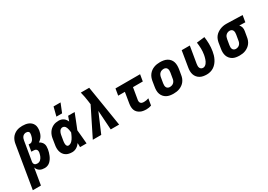

<svg xmlns="http://www.w3.org/2000/svg" viewBox="-3 -1779 4202 3013"><g transform="rotate(-30 2098.0 -273.0)"><path d="M-15 215 112 -550Q116 -577 125.5 -603Q135 -629 150.5 -652Q166 -675 189 -693.5Q212 -712 237.5 -723Q263 -734 290.5 -738.5Q318 -743 344 -743Q373 -743 400.5 -739Q428 -735 453.5 -724.5Q479 -714 499 -695.5Q519 -677 530.5 -653Q542 -629 543.5 -600Q545 -571 541 -543Q537 -520 529.5 -497.5Q522 -475 510 -454.5Q498 -434 480 -416.5Q462 -399 442 -386Q463 -376 480 -359.5Q497 -343 506.5 -321.5Q516 -300 516 -275Q516 -250 512 -224Q508 -199 500.5 -173.5Q493 -148 483 -123Q473 -98 458 -74.5Q443 -51 423 -31.5Q403 -12 376.5 -2Q350 8 324 8Q300 8 277 3.5Q254 -1 234.5 -13Q215 -25 201.5 -43.5Q188 -62 182 -84L132 215ZM260 -112Q275 -112 290.5 -118Q306 -124 317.5 -135Q329 -146 338 -160Q347 -174 352.5 -188.5Q358 -203 362 -218Q366 -233 369 -248Q371 -264 368 -279Q365 -294 354.5 -304Q344 -314 328.5 -317Q313 -320 297 -320H267L287 -440H317Q329 -440 340.5 -447Q352 -454 360 -464Q368 -474 374 -485.5Q380 -497 384 -509Q388 -521 391 -533Q394 -545 396 -557Q398 -571 397.5 -584Q397 -597 389 -606Q381 -615 369 -619Q357 -623 344 -623Q327 -623 310 -615.5Q293 -608 282 -594.5Q271 -581 264.5 -564Q258 -547 256 -531L197 -179Q195 -165 198 -151.5Q201 -138 210 -128.5Q219 -119 232.5 -115.5Q246 -112 260 -112Z M821 8Q790 8 761 1.5Q732 -5 708 -21Q684 -37 668 -61Q652 -85 644.5 -114Q637 -143 637.5 -173.5Q638 -204 644 -235L660 -335Q664 -361 673 -386Q682 -411 697 -434.5Q712 -458 733 -476.5Q754 -495 778.5 -507Q803 -519 829 -523.5Q855 -528 880 -528Q904 -528 926 -521.5Q948 -515 966 -502Q984 -489 997 -471Q1010 -453 1018 -433Q1026 -455 1033.5 -476.5Q1041 -498 1049 -520H1167Q1140 -452 1114 -384.5Q1088 -317 1060 -250Q1067 -188 1072 -125Q1077 -62 1083 0H965Q965 -18 965 -36.5Q965 -55 964 -74Q951 -56 935.5 -41Q920 -26 901 -14.5Q882 -3 861.5 2.5Q841 8 821 8ZM822 -112Q839 -112 856 -120.5Q873 -129 886 -142Q899 -155 909.5 -170.5Q920 -186 928.5 -202.5Q937 -219 944.5 -235.5Q952 -252 959 -269Q958 -284 956 -298.5Q954 -313 950.5 -327.5Q947 -342 942.5 -356Q938 -370 930 -381.5Q922 -393 909 -400.5Q896 -408 880 -408Q864 -408 849.5 -399Q835 -390 826 -376Q817 -362 812 -346.5Q807 -331 804 -316L787 -216Q786 -205 784.5 -194.5Q783 -184 783.5 -173.5Q784 -163 785 -152.5Q786 -142 790.5 -133Q795 -124 803 -118Q811 -112 822 -112ZM883 -600 924 -761H1051L986 -600Z M1196 0 1445 -500 1436 -567Q1430 -610 1422 -652Q1414 -694 1403 -735H1555Q1585 -551 1614.5 -367.5Q1644 -184 1673 0H1521L1498 -349L1349 0Z M2167 8Q2137 8 2109 3.5Q2081 -1 2056 -13.5Q2031 -26 2011.5 -45.5Q1992 -65 1982.5 -91Q1973 -117 1972 -146Q1971 -175 1976 -205L2008 -400H1887L1907 -520H2353L2333 -400H2155L2119 -185Q2117 -170 2120 -155Q2123 -140 2133 -130Q2143 -120 2157 -116Q2171 -112 2187 -112Q2209 -112 2232 -116Q2255 -120 2276 -128L2256 -8Q2235 0 2212 4Q2189 8 2167 8Z M2657 8Q2624 8 2592.5 2.5Q2561 -3 2534 -17.5Q2507 -32 2487 -55.5Q2467 -79 2457 -108Q2447 -137 2446.5 -169.5Q2446 -202 2452 -235L2468 -335Q2473 -363 2483.5 -390Q2494 -417 2512 -440.5Q2530 -464 2554 -481.5Q2578 -499 2605.5 -509.5Q2633 -520 2660.5 -524Q2688 -528 2716 -528Q2749 -528 2780.5 -522.5Q2812 -517 2839.5 -502.5Q2867 -488 2887 -464.5Q2907 -441 2916.5 -412Q2926 -383 2926.5 -350.5Q2927 -318 2922 -285L2905 -185Q2901 -157 2890.5 -130Q2880 -103 2862 -79.5Q2844 -56 2819.5 -38.5Q2795 -21 2768 -10.5Q2741 0 2713 4Q2685 8 2657 8ZM2657 -112Q2676 -112 2694.5 -117.5Q2713 -123 2728 -136.5Q2743 -150 2751 -168Q2759 -186 2761 -204L2778 -304Q2781 -323 2780.5 -341.5Q2780 -360 2772.5 -375.5Q2765 -391 2749.5 -399.5Q2734 -408 2716 -408Q2697 -408 2678.5 -402.5Q2660 -397 2645.5 -383.5Q2631 -370 2623 -352Q2615 -334 2612 -316L2595 -216Q2592 -197 2592.5 -178.5Q2593 -160 2600.5 -144.5Q2608 -129 2623.5 -120.5Q2639 -112 2657 -112Z M3261 8Q3229 8 3197.5 2.5Q3166 -3 3139.5 -18Q3113 -33 3093.5 -56.5Q3074 -80 3064.5 -109Q3055 -138 3054.5 -170.5Q3054 -203 3060 -235L3107 -520H3254L3203 -216Q3200 -198 3200 -179.5Q3200 -161 3207 -145.5Q3214 -130 3228.5 -121Q3243 -112 3261 -112Q3279 -112 3295 -121.5Q3311 -131 3323 -146Q3335 -161 3343 -177.5Q3351 -194 3356.5 -211Q3362 -228 3366.5 -245.5Q3371 -263 3374 -280Q3384 -337 3382.5 -393Q3381 -449 3373 -503L3518 -520Q3527 -458 3528 -393Q3529 -328 3518 -262Q3513 -230 3503.5 -198Q3494 -166 3478.5 -135Q3463 -104 3440.5 -76.5Q3418 -49 3389 -29.5Q3360 -10 3326.5 -1Q3293 8 3261 8Z M3854 8Q3821 8 3789.5 2.5Q3758 -3 3731.5 -18Q3705 -33 3685.5 -56.5Q3666 -80 3656.5 -109Q3647 -138 3646.5 -170.5Q3646 -203 3652 -235L3668 -335Q3673 -362 3683 -388.5Q3693 -415 3711 -438Q3729 -461 3753.5 -478Q3778 -495 3804 -506Q3830 -517 3857.5 -522.5Q3885 -528 3912 -528H3931L4211 -520L4191 -400L4082 -403Q4093 -393 4101 -379Q4109 -365 4113 -350Q4117 -335 4117 -318.5Q4117 -302 4114 -285L4097 -185Q4093 -158 4083 -131Q4073 -104 4055.5 -80.5Q4038 -57 4014 -39.5Q3990 -22 3963.5 -11Q3937 0 3909 4Q3881 8 3854 8ZM3854 -112Q3872 -112 3890 -118Q3908 -124 3922 -137.5Q3936 -151 3943.5 -169Q3951 -187 3953 -204L3970 -304Q3973 -322 3973 -339.5Q3973 -357 3967 -372.5Q3961 -388 3947.5 -397.5Q3934 -407 3916 -408H3905Q3888 -408 3871 -400.5Q3854 -393 3841 -380Q3828 -367 3821.5 -350Q3815 -333 3812 -316L3795 -216Q3792 -197 3792 -179Q3792 -161 3799 -145.5Q3806 -130 3821 -121Q3836 -112 3854 -112Z"/></g></svg>

Font: Iosevka Heavy Extended Oblique
Style: Regular
Weight: 900
Width: 7
Italic angle: -9°
Monospace: yes
Designer: Belleve Invis
Foundry: Belleve Invis
Version: Version 32.5.0; ttfautohint (v1.8.4)